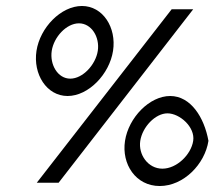

<svg xmlns="http://www.w3.org/2000/svg" viewBox="-20 -611 749 642"><path d="M102 -441C90 -363 136 -290 206 -290C276 -290 346 -363 358 -441C370 -519 324 -591 254 -591C184 -591 114 -519 102 -441ZM153 -441C160 -487 202 -533 244 -533C286 -533 314 -487 307 -441C300 -395 257 -348 215 -348C173 -348 146 -395 153 -441ZM103 0H176L626 -580H554ZM398 -140C386 -62 434 11 514 11C594 11 665 -62 677 -140C663 -218 618 -290 549 -290C480 -290 410 -218 398 -140ZM449 -140C456 -186 499 -232 540 -232C581 -232 633 -186 626 -140C619 -94 571 -47 523 -47C475 -47 442 -94 449 -140Z"/></svg>

Font: Charger Sport
Style: ExtObl
Weight: 400
Designer: Jasper
Foundry: Cannot Into Space Fonts
Version: Version 1.1